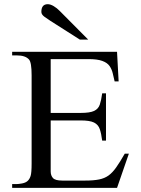

<svg xmlns="http://www.w3.org/2000/svg" viewBox="-20 -914 686 934"><path d="M606.9 -166.5 549.3 0H39.1V-18.6H62Q70.3 -18.6 87.4 -21.7Q104.5 -24.9 114.3 -33.7Q124 -42.5 128.9 -58.1Q133.8 -73.7 133.8 -117.7V-547.4Q133.8 -610.8 121.1 -624.5Q103.5 -644.5 62 -644.5H39.1V-662.1H549.3L557.1 -518.1H537.6Q532.7 -539.6 528.1 -558.8Q523.4 -578.1 512.5 -593.5Q501.5 -608.9 477.5 -617.7Q453.6 -626.5 410.2 -626.5H226.6V-364.7H372.6Q417.5 -364.7 438 -374.5Q458.5 -384.3 465.6 -405.5Q472.7 -426.8 477.1 -460H495.6V-230H477.1Q472.7 -264.6 465.3 -286.1Q458 -307.6 437.5 -317.9Q417 -328.1 372.6 -328.1H226.6V-80.1Q226.6 -60.5 237.5 -48.1Q248.5 -35.6 282.7 -35.6H394.5Q435.1 -35.6 461.9 -41Q488.8 -46.4 508.1 -60.3Q527.3 -74.2 545.4 -99.9Q563.5 -125.5 586.9 -166.5ZM409.2 -721.2H368.7L224.6 -813Q212.4 -820.8 196.8 -832Q181.2 -843.3 181.2 -856Q181.2 -893.6 212.4 -893.6Q225.1 -893.6 241 -884.3Q256.8 -875 270.5 -860.8Z"/></svg>

Font: BabelStone Englisc
Style: Regular
Weight: 400
Designer: Andrew West
Foundry: BabelStone
Version: Version 1.000 June 24, 2023